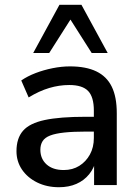

<svg xmlns="http://www.w3.org/2000/svg" viewBox="-20 -775 577 804"><path d="M227 9Q176 9 135.5 -11Q95 -31 72 -65Q49 -99 49 -142Q49 -196 76.5 -227.5Q104 -259 167.5 -272.5Q231 -286 339 -286H386V-224H340Q286 -224 249 -220Q212 -216 190 -207.5Q168 -199 158.5 -184Q149 -169 149 -148Q149 -110 175 -86.5Q201 -63 247 -63Q284 -63 312 -80.5Q340 -98 356.5 -128Q373 -158 373 -197V-312Q373 -369 349 -394Q325 -419 270 -419Q228 -419 186 -406.5Q144 -394 100 -367L69 -438Q95 -456 129 -469Q163 -482 200.5 -489.5Q238 -497 273 -497Q340 -497 383.5 -476Q427 -455 448 -412Q469 -369 469 -301V0H374V-109H383Q375 -72 353.5 -45.5Q332 -19 300 -5Q268 9 227 9ZM119 -553 229 -755H321L431 -553H364L275 -693L186 -553Z"/></svg>

Font: Nunito Sans 12pt SemiBold
Style: Regular
Weight: 600
Designer: Vernon Adams
Foundry: Vernon Adams
Version: Version 3.101;gftools[0.9.27]